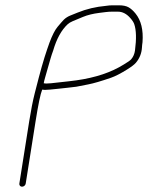

<svg xmlns="http://www.w3.org/2000/svg" viewBox="-20 -711 558 724"><path d="M144.9 -397C145.7 -402.3 147.6 -410 150.5 -420C153.4 -430 156.8 -441.8 160.6 -455.5C164.5 -469.2 167.8 -481 170.8 -491C173.7 -501 176.9 -510.7 180.4 -520C193.4 -564.6 211.6 -597.8 235.1 -619.5C239.8 -623.8 246.1 -627.7 253.9 -631C261.8 -634.3 274.6 -639.7 292.3 -647C309.9 -654.4 330.8 -659.5 354.9 -662.5C363.1 -663.5 371.1 -664.5 378.9 -665.5C386.7 -666.5 394.3 -667 401.6 -667H424.6C441.7 -667 457.3 -659 471.3 -643C479 -634.3 483.9 -626.7 486.2 -620C493.9 -597.6 494.8 -564.5 489 -520.6C487.2 -507.7 482.5 -496.6 474.7 -487.5C471 -483.2 461.8 -476.7 447.1 -468C399.6 -438.1 339.8 -418.1 267.6 -408C258.1 -406.7 248.7 -405.5 239.6 -404.5C230.4 -403.5 218.4 -402.2 203.4 -400.5C188.5 -398.8 178 -397.7 171.9 -397C165.8 -396.3 159.7 -396 153.7 -396ZM139.1 -373 148.9 -372C157.2 -372 174.8 -373.5 201.6 -376.5C216.6 -378.2 228.8 -379.5 238.3 -380.5C247.8 -381.5 257.6 -382.7 267.8 -384L313 -392.8C332.8 -396.6 361.5 -405 399.1 -418C414.6 -423.4 434.4 -433.5 458.5 -448.5C475.2 -458.8 486.3 -467.3 492.1 -474C506.2 -490.5 514 -509.8 515.3 -532C515.6 -538.7 516.4 -545.3 517.4 -552C520.9 -598 512.1 -634 491 -660C482.4 -670.7 473.6 -678.5 464.8 -683.5C455.9 -688.5 443.8 -691 428.4 -691H404.4C396.4 -691 388.3 -690.3 380.1 -689C341.3 -685.5 305.5 -677 272.6 -663.5C263.7 -659.8 254.6 -656.2 245.3 -652.5C236.1 -648.8 227.9 -643.7 220.9 -637C214.5 -630.3 206.4 -621.1 196.7 -609.3C187 -597.6 177 -577.9 166.7 -550.5C163.8 -542.8 160.8 -534.2 157.6 -524.5C154.4 -514.8 151.1 -504.8 147.8 -494.5C144.5 -484.2 140.9 -472 137 -458C133.1 -444 129.6 -431 126.4 -419C123.1 -407 118 -387 110.9 -359C103.8 -331 96.9 -296 90.2 -254L53 -19C52.5 -15.7 53.2 -12.8 55.2 -10.5C57.1 -8.2 59.8 -7 63.1 -7C66.4 -7 69.5 -8.2 72.2 -10.5C74.9 -12.8 76.5 -15.7 77 -19L114.2 -254C124.3 -317.3 132.5 -357 139.1 -373Z"/></svg>

Font: Proton
Style: SeBdIt
Weight: 500
Version: Version 1.017